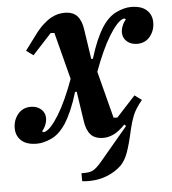

<svg xmlns="http://www.w3.org/2000/svg" viewBox="-64 -582 732 819"><g transform="rotate(-5 302.0 -172.0)"><path d="M539 -135Q510 -100 499 -72Q488 -44 481 -13Q468 47 455.5 82Q443 117 423 137Q398 161 362 175.5Q326 190 283 190Q265 190 255 188V154H271Q297 154 313.5 141Q330 128 350 103L462 -30L455 -37Q428 -9 405.5 1.5Q383 12 362 12Q325 12 307 -8.5Q289 -29 284 -67L265 -194H258Q245 -151 231 -118.5Q217 -86 201 -61Q173 -19 139 -3.5Q105 12 77 12Q33 12 10.5 -8.5Q-12 -29 -12 -62Q-12 -96 8.5 -121.5Q29 -147 64 -147Q90 -147 107.5 -132Q125 -117 125 -93Q125 -79 118.5 -63.5Q112 -48 103 -39L110 -34Q125 -37 141.5 -55Q158 -73 175.5 -101.5Q193 -130 210.5 -168.5Q228 -207 244 -251L192 -452L176 -453L95 -365L65 -387L112 -450Q131 -476 149 -492.5Q167 -509 183 -518Q199 -527 213.5 -530.5Q228 -534 242 -534Q279 -534 297 -513.5Q315 -493 320 -455L339 -328H346Q359 -371 373 -403.5Q387 -436 403 -461Q431 -503 465 -518.5Q499 -534 527 -534Q571 -534 593.5 -513.5Q616 -493 616 -460Q616 -426 595.5 -400.5Q575 -375 540 -375Q514 -375 496.5 -390Q479 -405 479 -429Q479 -443 485.5 -458.5Q492 -474 501 -483L494 -488Q479 -485 462.5 -467Q446 -449 428.5 -420.5Q411 -392 393.5 -353.5Q376 -315 360 -271L412 -70L428 -69L509 -157Z"/></g></svg>

Font: IBM Plex Serif SmBld
Style: Italic
Weight: 600
Italic angle: -14°
Designer: Mike Abbink, Paul van der Laan, Pieter van Rosmalen
Foundry: Bold Monday
Version: Version 3.001